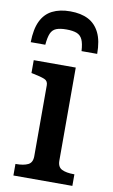

<svg xmlns="http://www.w3.org/2000/svg" viewBox="-89 -835 519 882"><g transform="rotate(10 170.5 -394.0)"><path d="M166 -788Q117 -788 82.5 -770.5Q48 -753 30 -715.5Q12 -678 11 -617H79Q82 -652 90 -670.5Q98 -689 115.5 -696Q133 -703 163 -703Q193 -703 211 -696Q229 -689 237.5 -670.5Q246 -652 248 -617H321Q321 -678 302.5 -715.5Q284 -753 250 -770.5Q216 -788 166 -788ZM235 -538V-104Q235 -74 255.5 -64Q276 -54 311 -54H314V0H39V-54H42Q77 -54 97.5 -64Q118 -74 118 -104V-435Q118 -455 101 -462Q84 -469 49 -476L39 -478V-538Z"/></g></svg>

Font: Roboto Serif 20pt Medium
Style: Regular
Weight: 500
Version: Version 1.008